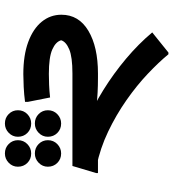

<svg xmlns="http://www.w3.org/2000/svg" viewBox="18 -449 706 782"><g transform="rotate(90 371.0 -58.0)"><path d="M623 -10Q555 -25 484.5 -54.5Q414 -84 346.5 -126Q279 -168 219 -218.5Q159 -269 112 -325L194 -391H201Q233 -352 280.5 -307Q328 -262 388 -220Q448 -178 516 -145.5Q584 -113 657 -98ZM279 0V-104H295Q330 -104 357 -102.5Q384 -101 399.5 -99Q415 -97 415 -97L509 -104H685V-97L656 0ZM282 200Q205 200 151 180Q97 160 68.5 125Q40 90 40 45Q40 -26 105.5 -65Q171 -104 279 -104V0Q212 0 181 13Q150 26 144 46Q150 68 181.5 82Q213 96 281 96Q300 96 325.5 95Q351 94 377 91L395 182V193Q365 197 334 198.5Q303 200 282 200ZM483 275Q460 275 444.5 259.5Q429 244 429 222Q429 199 445 183.5Q461 168 483 168Q506 168 521.5 183.5Q537 199 537 222Q537 244 521 259.5Q505 275 483 275ZM483 153Q460 153 444.5 137.5Q429 122 429 100Q429 77 445 61.5Q461 46 483 46Q506 46 521.5 61.5Q537 77 537 100Q537 122 521 137.5Q505 153 483 153ZM605 275Q582 275 566.5 259.5Q551 244 551 222Q551 199 567 183.5Q583 168 605 168Q628 168 643.5 183.5Q659 199 659 222Q659 244 643 259.5Q627 275 605 275ZM605 153Q582 153 566.5 137.5Q551 122 551 100Q551 77 567 61.5Q583 46 605 46Q628 46 643.5 61.5Q659 77 659 100Q659 122 643 137.5Q627 153 605 153Z"/></g></svg>

Font: Fustat
Style: Bold
Weight: 700
Designer: Mohamed Gaber, Khaled Hosny, Laura Garcia Mut
Foundry: Kief Type Foundry, Alif Type Foundry, Hard Type Foundry
Version: Version 1.007